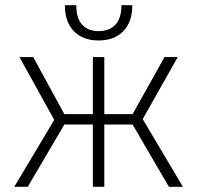

<svg xmlns="http://www.w3.org/2000/svg" viewBox="-20 -720 760 740"><path d="M491 -240H382V0H338V-240H228L87 0H35L189 -258L55 -500H108L228 -280H338V-500H382V-280H491L614 -500H665L530 -261L685 0H631ZM360 -564Q300 -564 265 -599.5Q230 -635 230 -700H274Q274 -649 297 -624.5Q320 -600 360 -600Q401 -600 424.5 -624.5Q448 -649 448 -700H490Q490 -635 455 -599.5Q420 -564 360 -564Z"/></svg>

Font: Retni Sans Light
Style: Regular
Weight: 300
Designer: Vitaly Kuzmin
Foundry: ParaType Ltd.
Version: Version 1.00;March 2, 2019;FontCreator 11.5.0.2425 64-bit; t